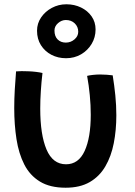

<svg xmlns="http://www.w3.org/2000/svg" viewBox="-20 -851 629 897"><path d="M387 -496.5Q396 -499 413.2 -501Q430.5 -503 447.5 -503Q462 -503 479 -501.8Q496 -500.5 506.5 -499Q514 -453 518.8 -405.5Q523.5 -358 523.5 -312.5Q523.5 -243 511.5 -181.8Q499.5 -120.5 472.2 -73.8Q445 -27 399.5 -0.5Q354 26 286.5 26Q213.5 26 166.5 -2.8Q119.5 -31.5 93.5 -82.5Q67.5 -133.5 57 -201Q46.5 -268.5 46.5 -346Q46.5 -388 49 -431.5Q51.5 -475 55 -517.5Q79.5 -519.5 111 -518Q129.5 -517.5 148 -515.2Q166.5 -513 178.5 -510Q173.5 -468.5 170.8 -426.2Q168 -384 168 -343.5Q168 -222 197.2 -152.8Q226.5 -83.5 288.5 -83.5Q347 -83.5 375.5 -145.8Q404 -208 404 -315Q404 -359.5 399.5 -406.2Q395 -453 387 -496.5ZM288.5 -579Q251 -579 220.2 -595Q189.5 -611 171.2 -640Q153 -669 153 -707.5Q153 -741.5 172 -769.5Q191 -797.5 222.2 -814.2Q253.5 -831 290 -831Q327.5 -831 358.5 -816Q389.5 -801 408 -774.5Q426.5 -748 426.5 -713.5Q426.5 -676.5 408.2 -646Q390 -615.5 358.8 -597.2Q327.5 -579 288.5 -579ZM287.5 -652Q310.5 -652 328 -667Q345.5 -682 345.5 -702.5Q345.5 -726 329.2 -741.8Q313 -757.5 287.5 -757.5Q268 -757.5 251.2 -743Q234.5 -728.5 234.5 -708.5Q234.5 -681.5 249.2 -666.8Q264 -652 287.5 -652Z"/></svg>

Font: Grandstander Medium
Style: Regular
Weight: 500
Designer: Tyler Finck
Foundry: Etcetera Type Co
Version: Version 1.200; ttfautohint (v1.8.3)